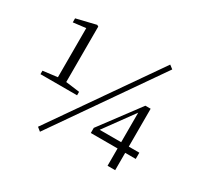

<svg xmlns="http://www.w3.org/2000/svg" viewBox="-153 -935 1236 1171"><g transform="rotate(30 465.0 -350.0)"><path d="M335 -279.3H77.1V-303.7L178.7 -316.4V-662.1L89.8 -651.4V-679.7L226.6 -712.9L237.3 -707V-316.4L335 -303.7ZM733.4 -725.6 758.8 -706.1 250 26.4 224.6 5.9ZM559.6 -166H710.9V-374ZM838.9 -166V-122.1H764.6V0H710.9V-122.1H522.5V-158.2L727.5 -432.6H764.6V-166Z"/></g></svg>

Font: GenYoMin JP Light
Style: Regular
Weight: 300
Version: Version 1.001;PS 1;hotconv 16.6.51;makeotf.lib2.5.65220 DEVE